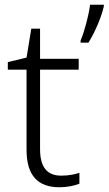

<svg xmlns="http://www.w3.org/2000/svg" viewBox="-20 -780 458 810"><path d="M418 -753V-760H360C355 -717 335 -643 320 -609V-600H353C382 -646 408 -709 418 -753ZM238 -39C177 -39 149 -77 149 -151V-486H312V-532H149V-659H112L92 -537L13 -518V-486H92V-148C92 -37 142 10 231 10C264 10 295 3 315 -5V-51C296 -44 268 -39 238 -39Z"/></svg>

Font: Noto Sans Khmer UI Light
Style: Regular
Weight: 300
Designer: Danh Hong and the Monotype Design Team
Foundry: Monotype Imaging Inc.
Version: Version 2.002